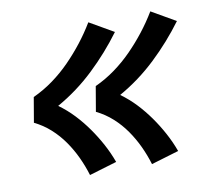

<svg xmlns="http://www.w3.org/2000/svg" viewBox="-64 -677 728 665"><g transform="rotate(-10 300.0 -345.0)"><path d="M419 -84Q409 -117 394.5 -148Q380 -179 360.5 -207Q341 -235 315.5 -258Q290 -281 259 -296L274 -384Q311 -401 344 -425Q377 -449 405.5 -478Q434 -507 459 -539Q484 -571 505 -606L590 -557Q542 -492 482.5 -435.5Q423 -379 352 -339Q381 -318 405 -292.5Q429 -267 449.5 -238Q470 -209 487 -177.5Q504 -146 516 -113ZM201 -84Q191 -117 176.5 -148Q162 -179 142.5 -207Q123 -235 97.5 -258Q72 -281 41 -296L56 -384Q93 -401 126 -425Q159 -449 187.5 -478Q216 -507 241 -539Q266 -571 287 -606L372 -557Q324 -492 264.5 -435.5Q205 -379 134 -339Q163 -318 187 -292.5Q211 -267 231.5 -238Q252 -209 269 -177.5Q286 -146 298 -113Z"/></g></svg>

Font: Iosevka Curly Extended Oblique
Style: Bold
Weight: 700
Width: 7
Italic angle: -9°
Monospace: yes
Designer: Belleve Invis
Foundry: Belleve Invis
Version: Version 11.1.0; ttfautohint (v1.8.3)